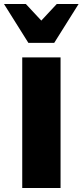

<svg xmlns="http://www.w3.org/2000/svg" viewBox="-26 -947 416 967"><path d="M86 0V-658H279V0ZM117 -731 150 -809 260 -927H370L247 -731ZM117 -731 -6 -927H104L214 -809L247 -731Z"/></svg>

Font: Ysabeau Infant Black
Style: Regular
Weight: 900
Designer: Christian Thalmann (Catharsis Fonts)
Version: Version 2.001;gftools[0.9.30]; featfreeze: ss01,ss02,lnum